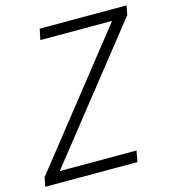

<svg xmlns="http://www.w3.org/2000/svg" viewBox="-116 -802 795 889"><g transform="rotate(-15 281.5 -357.0)"><path d="M-9 0 0 -44 489 -662H145L156 -714H572L564 -670L75 -53H443L433 0Z"/></g></svg>

Font: Noto Sans Light
Style: Italic
Weight: 300
Italic angle: -12°
Designer: Monotype Design Team
Foundry: Monotype Imaging Inc.
Version: Version 2.013; ttfautohint (v1.8.4.7-5d5b)